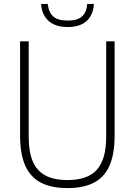

<svg xmlns="http://www.w3.org/2000/svg" viewBox="-20 -951 688 980"><path d="M82.5 -258.5V-740H126.5V-252.5Q126.5 -176.5 147 -128Q167.5 -79.5 211 -55.8Q254.5 -32 324.5 -32Q428 -32 475 -85.2Q522 -138.5 522 -252.5V-740H565V-258.5Q565 -166.5 539.8 -107.5Q514.5 -48.5 461.5 -19.8Q408.5 9 324.5 9Q240 9 186.8 -19.8Q133.5 -48.5 108 -107.5Q82.5 -166.5 82.5 -258.5ZM189.5 -931H223.5Q229 -886.5 252.8 -866.2Q276.5 -846 325.5 -846Q374.5 -846 398 -866.5Q421.5 -887 425.5 -931H459.5Q455.5 -873.5 421.5 -843.2Q387.5 -813 325.5 -813Q263.5 -813 228.8 -843.5Q194 -874 189.5 -931Z"/></svg>

Font: Encode Sans Semi Condensed ExLight
Style: Regular
Weight: 275
Width: 4
Designer: Multiple Designers
Foundry: Impallari Type
Version: Version 2.000